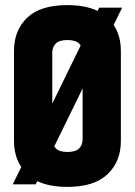

<svg xmlns="http://www.w3.org/2000/svg" viewBox="-20 -723 529 753"><path d="M369 -693H459L120 0H30ZM35 -524Q35 -604 86.5 -653.5Q138 -703 244 -703Q350 -703 402 -653.5Q454 -604 454 -524V-169Q454 -90 402 -40Q350 10 244 10Q138 10 86.5 -40Q35 -90 35 -169ZM304 -516Q304 -539 290 -552.5Q276 -566 244 -566Q213 -566 199 -552.5Q185 -539 185 -516V-177Q185 -155 199 -141Q213 -127 244 -127Q276 -127 290 -140.5Q304 -154 304 -177Z"/></svg>

Font: Khand Variable Light
Style: Regular
Weight: 300
Designer: Satya Rajpurohit
Foundry: Indian Type Foundry
Version: Version 3.000